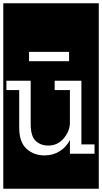

<svg xmlns="http://www.w3.org/2000/svg" viewBox="-32 -937 622 1170"><path d="M-12 213V-917H570V213ZM145 -564H389V-621H145ZM394 0H544V-57H464V-445H301V-388H394V-184Q392 -136 355.5 -93Q319 -50 262 -50Q215 -50 185 -79Q155 -108 155 -180V-445H7V-388H85V-160Q85 -71 129.5 -30.5Q174 10 239 10Q292 10 332.5 -16Q373 -42 394 -84Z"/></svg>

Font: Zilla Slab Highlight
Style: Regular
Weight: 400
Designer: Typotheque Type Foundry
Foundry: Typotheque type foundry
Version: Version 1.1; 2017; ttfautohint (v1.6)